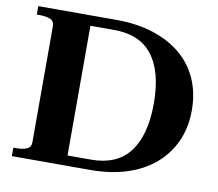

<svg xmlns="http://www.w3.org/2000/svg" viewBox="-78 -802 1016 895"><g transform="rotate(10 429.5 -355.0)"><path d="M33 -670V-710H404Q499 -710 576 -685.5Q653 -661 708 -615.5Q763 -570 792.5 -504Q822 -438 822 -356Q822 -274 792.5 -208.5Q763 -143 708 -96Q653 -49 576 -24.5Q499 0 404 0H33V-40H47Q76 -40 96 -48Q116 -56 116 -80V-630Q116 -654 96 -662Q76 -670 47 -670ZM401 -662H288V-48H401Q460 -48 505.5 -67.5Q551 -87 581 -126Q611 -165 626.5 -222.5Q642 -280 642 -356Q642 -433 626.5 -490Q611 -547 581 -585.5Q551 -624 506 -643Q461 -662 401 -662Z"/></g></svg>

Font: Roboto Serif 120pt Expanded SemiBold
Style: Regular
Weight: 600
Width: 7
Designer: Greg Gazdowicz
Foundry: Commercial Type
Version: Version 1.008